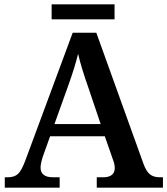

<svg xmlns="http://www.w3.org/2000/svg" viewBox="-20 -865 771 885"><path d="M2 -48H17Q46 -48 62.5 -63Q79 -78 96 -123L315 -714H424L641 -111Q654 -75 671 -61.5Q688 -48 715 -48H731V0H426V-48H458Q481 -48 495 -58.5Q509 -69 509 -91Q509 -108 500 -131L463 -237H211L177 -142Q167 -110 167 -92Q167 -70 181.5 -59Q196 -48 222 -48H255V0H2ZM444 -293 387 -462Q355 -552 340 -617Q325 -555 294 -469L231 -293ZM218 -845H508V-776H218Z"/></svg>

Font: Noto Serif SemiBold
Style: Regular
Weight: 600
Designer: Monotype Design Team
Foundry: Monotype Imaging Inc.
Version: Version 1.001